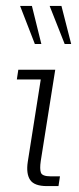

<svg xmlns="http://www.w3.org/2000/svg" viewBox="-20 -630 268 650"><path d="M139 0Q96 0 82 -21Q68 -42 74 -82L118 -361H37L42 -394H167L118 -85Q114 -58 118.5 -45.5Q123 -33 152 -33H183L178 0ZM199 -481 148 -610H188L221 -481ZM98 -481 48 -610H88L120 -481Z"/></svg>

Font: Rokkitt SemiBold ExtraLight
Style: Italic
Weight: 250
Italic angle: -9°
Version: Version 3.103